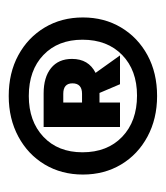

<svg xmlns="http://www.w3.org/2000/svg" viewBox="10 -760 380 440"><g transform="rotate(-90 200.0 -540.0)"><path d="M200 -370Q148 -370 107 -392Q66 -414 43 -452.5Q20 -491 20 -540Q20 -589 43 -627.5Q66 -666 107 -688Q148 -710 200 -710Q253 -710 293.5 -688Q334 -666 357 -627.5Q380 -589 380 -540Q380 -491 357 -452.5Q334 -414 293.5 -392Q253 -370 200 -370ZM71 -541Q71 -484 106.5 -450Q142 -416 201 -416Q259 -416 294 -450Q329 -484 329 -541Q329 -597 294 -630.5Q259 -664 200 -664Q142 -664 106.5 -630.5Q71 -597 71 -541ZM129 -455V-630H206Q243 -630 264 -613Q285 -596 285 -565Q285 -546 277 -532.5Q269 -519 253 -511L293 -455H227L207 -502H185V-455ZM185 -542H205Q229 -542 229 -564Q229 -585 205 -585H185Z"/></g></svg>

Font: Tektur Condensed Black
Style: Regular
Weight: 900
Width: 3
Designer: Adam Jagosz
Foundry: Adam Jagosz
Version: Version 1.005;gftools[0.9.30]